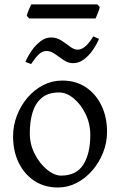

<svg xmlns="http://www.w3.org/2000/svg" viewBox="-20 -833 543 868"><path d="M242.2 14.6Q180.7 14.6 135 -15.6Q89.4 -45.9 64.2 -98.1Q39.1 -150.4 39.1 -216.8Q39.1 -265.1 56.4 -310.3Q73.7 -355.5 104.2 -391.4Q134.8 -427.2 175 -448Q215.3 -468.8 261.2 -468.8Q322.8 -468.8 368.2 -438.5Q413.6 -408.2 438.7 -356Q463.9 -303.7 463.9 -236.8Q463.9 -188 446 -143.1Q428.2 -98.1 397.5 -62.5Q366.7 -26.9 326.7 -6.1Q286.6 14.6 242.2 14.6ZM255.9 -39.1Q325.2 -39.1 356.7 -88.9Q388.2 -138.7 388.2 -222.2Q388.2 -273.9 366.9 -317.6Q345.7 -361.3 313.2 -388.2Q280.8 -415 247.1 -415Q197.8 -415 168.7 -390.6Q139.6 -366.2 127.2 -324.7Q114.7 -283.2 114.7 -231Q114.7 -179.7 137.5 -136Q160.2 -92.3 193.1 -65.7Q226.1 -39.1 255.9 -39.1ZM120.6 -543.5 94.7 -553.2Q106.4 -580.1 124 -605.2Q141.6 -630.4 163.8 -647Q186 -663.6 211.4 -663.6Q236.3 -663.6 257.3 -649.9Q278.3 -636.2 296.6 -622.3Q314.9 -608.4 330.6 -608.4Q349.1 -608.4 366.9 -624.3Q384.8 -640.1 401.4 -668.5L427.7 -657.2Q416.5 -630.9 398.7 -605.5Q380.9 -580.1 358.4 -563.7Q335.9 -547.4 310.5 -547.4Q288.1 -547.4 267.8 -561.3Q247.6 -575.2 228.5 -588.9Q209.5 -602.5 190.4 -602.5Q170.9 -602.5 154.8 -586.7Q138.7 -570.8 120.6 -543.5ZM111.8 -749.5 101.1 -761.7Q103.5 -772.5 109.9 -788.1Q116.2 -803.7 121.1 -813H420.4L431.2 -801.3Q429.2 -790.5 422.6 -774.7Q416 -758.8 412.1 -749.5Z"/></svg>

Font: David Libre
Style: Regular
Weight: 400
Designer: Ismar David, J. Victor Gaultney, Annie Olsen and Meir Sadan
Foundry: Monotype Imaging Inc. & SIL International
Version: Version 1.100; ttfautohint (v1.8.4.7-5d5b)